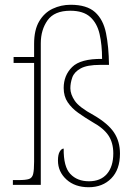

<svg xmlns="http://www.w3.org/2000/svg" viewBox="-20 -775 570 805"><path d="M352 10Q294 10 258.5 -22.5Q223 -55 223 -102Q223 -127 230.5 -139.5Q238 -152 247 -152Q246 -76 275 -45.5Q304 -15 353 -15Q402 -15 428.5 -46Q455 -77 455 -132Q455 -176 435 -206.5Q415 -237 368 -263Q336 -282 308.5 -301.5Q281 -321 264 -346Q247 -371 247 -406Q247 -459 282.5 -494Q318 -529 408 -528Q408 -587 397.5 -632.5Q387 -678 358 -704Q329 -730 275 -730Q208 -730 179.5 -690Q151 -650 151 -593V0H34V-20H58Q88 -20 101.5 -24.5Q115 -29 119 -45.5Q123 -62 123 -97V-511H37V-536H123V-591Q123 -650 144.5 -686Q166 -722 201 -738.5Q236 -755 276 -755Q344 -755 378.5 -724Q413 -693 424.5 -636Q436 -579 437 -503H400Q345 -503 318 -488Q291 -473 283 -450Q275 -427 275 -405Q275 -380 293.5 -352.5Q312 -325 373 -292Q433 -257 458 -219.5Q483 -182 483 -131Q483 -64 446.5 -27Q410 10 352 10Z"/></svg>

Font: Noto Serif Ethiopic SemiCondensed Thin
Style: Regular
Weight: 100
Width: 4
Designer: Monotype Design Team
Foundry: Monotype Imaging Inc.
Version: Version 2.102; ttfautohint (v1.8.4.7-5d5b)